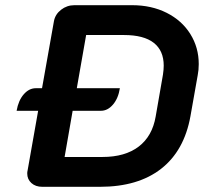

<svg xmlns="http://www.w3.org/2000/svg" viewBox="-20 -720 803 740"><path d="M746 -473Q746 -450 742 -430L714 -272Q690 -139 601 -69.5Q512 0 365 0H143Q117 0 101 -14.5Q85 -29 85 -51Q85 -58 86 -61L127 -293H44Q51 -333 71.5 -356.5Q92 -380 118 -380H142L188 -639Q193 -665 215.5 -682.5Q238 -700 267 -700H489Q564 -700 622.5 -670.5Q681 -641 713.5 -589Q746 -537 746 -473ZM611 -467Q611 -525 572.5 -555Q534 -585 458 -585H312L276 -380H442Q436 -341 415.5 -317Q395 -293 369 -293H260L229 -115H375Q462 -115 514.5 -155Q567 -195 580 -271L608 -432Q611 -452 611 -467Z"/></svg>

Font: K2D
Style: Bold Italic
Weight: 700
Italic angle: -10°
Designer: Katatrad Aksorn Co.,Ltd.
Foundry: Cadson Demak Co.,Ltd.
Version: Version 1.000; ttfautohint (v1.6)